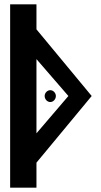

<svg xmlns="http://www.w3.org/2000/svg" viewBox="-20 -875 469 890"><path d="M149 -855H27V-5H149V-121L405 -430L149 -739ZM297 -430 149 -257V-601ZM213 -402C227 -402 239 -415 239 -430C239 -444 227 -457 213 -457C199 -457 187 -444 187 -430C187 -415 199 -402 213 -402Z"/></svg>

Font: Ny Stormning
Style: Fi
Weight: 300
Designer: Robert Jablonski, Mew Too
Foundry: Cannot Into Space Fonts
Version: Version 0.90